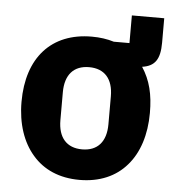

<svg xmlns="http://www.w3.org/2000/svg" viewBox="-49 -676 661 733"><g transform="rotate(5 282.0 -309.5)"><path d="M551 -631V-537C551 -474 532 -446 483 -439C515 -390 528 -337 528 -266C528 -182 505 -112 463 -64C421 -15 359 12 282 12C205 12 144 -15 102 -64C60 -112 36 -182 36 -266C36 -435 127 -537 282 -537C313 -537 341 -533 367 -525H427V-631ZM282 -105C341 -105 374 -142 374 -209V-316C374 -383 341 -420 282 -420C223 -420 190 -383 190 -316V-209C190 -142 223 -105 282 -105Z"/></g></svg>

Font: Plexus Sans Bold
Style: Regular
Weight: 700
Version: Version 2.001;PS 002.001;hotconv 1.0.70;makeotf.lib2.5.58329